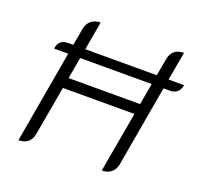

<svg xmlns="http://www.w3.org/2000/svg" viewBox="-125 -847 1033 994"><g transform="rotate(20 391.5 -350.0)"><path d="M783 -552Q777 -524 762 -512Q747 -500 723 -500H688L610 -54Q605 -24 584.5 -7.5Q564 9 533 9L592 -324H198L150 -54Q145 -23 125.5 -7Q106 9 74 9L163 -500H85Q90 -530 105.5 -541Q121 -552 145 -552H172L189 -646Q194 -676 214.5 -692.5Q235 -709 266 -709L238 -552H632L649 -646Q654 -677 673.5 -693Q693 -709 725 -709L697 -552ZM623 -500H229L208 -382H602Z"/></g></svg>

Font: K2D ExtraLight
Style: Italic
Weight: 275
Italic angle: -10°
Designer: Katatrad Aksorn Co.,Ltd.
Foundry: Cadson Demak Co.,Ltd.
Version: Version 1.000; ttfautohint (v1.6)